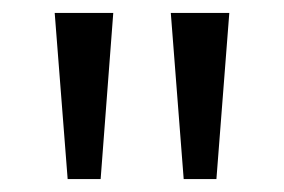

<svg xmlns="http://www.w3.org/2000/svg" viewBox="-20 -734 441 298"><path d="M155.8 -713.9 136.2 -456.1H85L64.9 -713.9ZM335.9 -713.9 315.9 -456.1H265.1L245.1 -713.9Z"/></svg>

Font: f0_4961  
Style: Regular
Weight: 400
Foundry: Ascender Corporation
Version: Version 1.10